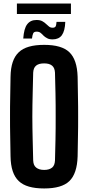

<svg xmlns="http://www.w3.org/2000/svg" viewBox="-20 -1064 502 1093"><path d="M231.4 8.8C297.9 8.8 345.7 -4.9 375 -33.2C404.3 -61.5 419.9 -108.4 421.9 -173.8C422.9 -210 422.9 -247.1 423.8 -285.2C424.8 -323.2 424.8 -361.3 424.8 -399.4C424.8 -437.5 424.8 -476.6 423.8 -514.6C422.9 -552.7 422.9 -589.8 421.9 -627C419.9 -692.4 404.3 -738.3 375 -766.6C345.7 -794.9 297.9 -808.6 231.4 -808.6C164.1 -808.6 116.2 -794.9 86.9 -766.6C56.6 -738.3 41 -692.4 40 -627C39.1 -590.8 39.1 -552.7 38.1 -514.6C37.1 -476.6 37.1 -438.5 37.1 -400.4C37.1 -362.3 37.1 -323.2 38.1 -285.2C39.1 -247.1 39.1 -210 40 -173.8C41 -108.4 56.6 -61.5 86.9 -33.2C116.2 -4.9 164.1 8.8 231.4 8.8ZM231.4 -96.7C210.9 -96.7 196.3 -101.6 185.5 -110.4C174.8 -119.1 169.9 -131.8 168.9 -150.4C168 -188.5 167 -228.5 166 -270.5C165 -313.5 164.1 -356.4 164.1 -400.4C164.1 -444.3 165 -488.3 166 -530.3C167 -572.3 168 -612.3 168.9 -650.4C169.9 -668 174.8 -681.6 185.5 -690.4C196.3 -699.2 210.9 -703.1 231.4 -703.1C251 -703.1 265.6 -699.2 276.4 -690.4C287.1 -681.6 292 -668 293 -650.4C293.9 -612.3 294.9 -572.3 295.9 -530.3C296.9 -488.3 296.9 -444.3 296.9 -400.4C296.9 -356.4 296.9 -313.5 295.9 -270.5C294.9 -228.5 293.9 -188.5 293 -150.4C292 -131.8 287.1 -119.1 277.3 -110.4C266.6 -101.6 252 -96.7 231.4 -96.7ZM301.8 -939.5C300.8 -928.7 299.8 -919.9 296.9 -914.1C293.9 -909.2 289.1 -906.2 280.3 -906.2C271.5 -906.2 264.6 -908.2 258.8 -913.1C253.9 -918 248 -922.9 242.2 -927.7C236.3 -933.6 229.5 -938.5 220.7 -943.4C211.9 -948.2 201.2 -950.2 187.5 -950.2C165 -950.2 147.5 -942.4 134.8 -925.8C122.1 -909.2 115.2 -882.8 112.3 -844.7H162.1C163.1 -857.4 166 -867.2 168.9 -874C171.9 -880.9 178.7 -883.8 188.5 -883.8C197.3 -883.8 205.1 -881.8 210.9 -877C216.8 -872.1 222.7 -867.2 227.5 -861.3C233.4 -855.5 240.2 -850.6 248 -846.7C255.9 -841.8 266.6 -839.8 280.3 -839.8C302.7 -839.8 320.3 -847.7 332 -863.3C343.8 -879.9 350.6 -905.3 351.6 -939.5H301.8ZM76.2 -1043.9V-984.4H383.8V-1043.9H76.2Z"/></svg>

Font: Yellow Ladder Regular
Style: Regular
Weight: 400
Designer: Zima Creative
Version: Version 2.002